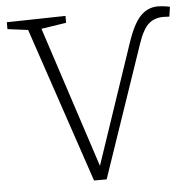

<svg xmlns="http://www.w3.org/2000/svg" viewBox="-51 -752 798 804"><g transform="rotate(-5 348.0 -349.5)"><path d="M692 -695 686 -654 664 -655Q625 -656 599.5 -634Q574 -612 553 -549L365 2H312L92 -650L6 -661V-690L253 -695V-666L148 -650L342 -57L510 -555Q537 -637 568 -669Q599 -701 641 -701Q664 -701 692 -695Z"/></g></svg>

Font: Bitter Pro Light
Style: Regular
Weight: 300
Designer: Sol Matas, and Bitter project Authors
Foundry: Sol Matas
Version: Version 1.010